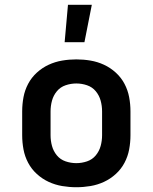

<svg xmlns="http://www.w3.org/2000/svg" viewBox="-20 -777 640 805"><path d="M300 8Q270 8 240.5 3Q211 -2 184 -14.5Q157 -27 134.5 -47.5Q112 -68 98 -94.5Q84 -121 78.5 -150.5Q73 -180 73 -210V-310Q73 -340 78.5 -369.5Q84 -399 98 -425.5Q112 -452 134.5 -472.5Q157 -493 184 -505.5Q211 -518 240.5 -523Q270 -528 300 -528Q330 -528 359.5 -523Q389 -518 416 -505.5Q443 -493 465.5 -472.5Q488 -452 502 -425.5Q516 -399 521.5 -369.5Q527 -340 527 -310V-210Q527 -180 521.5 -150.5Q516 -121 502 -94.5Q488 -68 465.5 -47.5Q443 -27 416 -14.5Q389 -2 359.5 3Q330 8 300 8ZM300 -93Q323 -93 345 -100.5Q367 -108 381.5 -125.5Q396 -143 402 -165Q408 -187 408 -210V-310Q408 -333 402 -355Q396 -377 381.5 -394.5Q367 -412 345 -419.5Q323 -427 300 -427Q277 -427 255 -419.5Q233 -412 218.5 -394.5Q204 -377 198 -355Q192 -333 192 -310V-210Q192 -187 198 -165Q204 -143 218.5 -125.5Q233 -108 255 -100.5Q277 -93 300 -93ZM251 -600 265 -757H365L334 -600Z"/></svg>

Font: R Plex Mono
Style: Bold
Weight: 700
Monospace: yes
Designer: Belleve Invis
Foundry: Belleve Invis
Version: Version 31.8.0